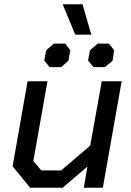

<svg xmlns="http://www.w3.org/2000/svg" viewBox="-20 -878 615 898"><path d="M39 -100 109 -498H202L136 -125L173 -81H266L402 -197L456 -498H549L461 0H372L389 -99L273 0H121ZM273 -858H366L407 -716H332ZM187 -595 196 -643 232 -674H285L309 -643L300 -594L266 -564H212ZM392 -595 401 -643 437 -674H489L514 -643L506 -593L470 -564H417Z"/></svg>

Font: Chakra Petch Medium
Style: Italic
Weight: 500
Italic angle: -10°
Designer: Katatrad Aksorn Co.,Ltd.
Foundry: Cadson Demak Co.,Ltd.
Version: Version 1.000; ttfautohint (v1.6)